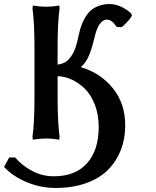

<svg xmlns="http://www.w3.org/2000/svg" viewBox="-138 -678 762 940"><path d="M144 -305.2V-203.1Q144 -78.1 153.8 -7.8L151.9 5.9Q117.2 0 87.9 0Q57.6 0 22.9 5.9L21 -7.8Q30.8 -74.2 30.8 -203.1V-441.9Q30.8 -566.9 21 -637.2L22.9 -650.9Q57.6 -645 87.9 -645Q117.2 -645 151.9 -650.9L153.8 -637.2Q144 -572.3 144 -441.9V-361.8Q161.1 -363.8 175.3 -370.4Q189.5 -377 199.5 -388.7Q209.5 -400.4 217 -412.6Q224.6 -424.8 230.7 -442.6Q236.8 -460.4 240.2 -474.6Q243.7 -488.8 248 -508.8Q252.9 -531.2 258.8 -548.8Q264.6 -566.4 276.6 -588.1Q288.6 -609.9 303.7 -624.3Q318.8 -638.7 343.5 -648.4Q368.2 -658.2 398.9 -658.2Q450.7 -658.2 503.9 -612.8L507.8 -603Q502.9 -589.8 483.4 -569.1Q463.9 -548.3 456.1 -544.9L434.1 -545.9Q423.3 -560.1 417.5 -566.2Q411.6 -572.3 403.6 -577.1Q395.5 -582 386.2 -582Q343.3 -582 323.2 -487.8Q311.5 -439.5 297.1 -405Q282.7 -370.6 257.8 -349.1Q353.5 -321.3 414.3 -246.3Q475.1 -171.4 475.1 -64Q475.1 1 453.9 55.9Q432.6 110.8 391.4 152.8Q350.1 194.8 284.2 218.5Q218.3 242.2 133.8 242.2Q62 242.2 -5.9 214.4Q-73.7 186.5 -118.2 139.2L-92.8 92.8H-64Q-31.2 131.8 18.6 158.4Q68.4 185.1 125 185.1Q231 185.1 288.1 121.3Q345.2 57.6 345.2 -56.2Q345.2 -116.7 326.2 -165.8Q307.1 -214.8 276.9 -244.1Q246.6 -273.4 212.4 -288.8Q178.2 -304.2 144 -305.2Z"/></svg>

Font: Linear Smooth
Style: Bold
Weight: 700
Designer: Philipp H. Poll, Flanker
Foundry: Philipp H. Poll, reworked by Flanker
Version: Version 1.061 | FøM Fix